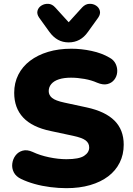

<svg xmlns="http://www.w3.org/2000/svg" viewBox="-20 -970 691 1001"><path d="M326 11Q286 11 242.5 5.5Q199 0 160 -11Q121 -22 90 -37Q63 -50 52 -71.5Q41 -93 44 -117Q47 -141 61 -159.5Q75 -178 98 -184.5Q121 -191 150 -178Q188 -160 236 -150Q284 -140 326 -140Q392 -140 418.5 -157.5Q445 -175 445 -201Q445 -224 426.5 -238Q408 -252 361 -262L244 -287Q148 -307 101 -357Q54 -407 54 -486Q54 -538 75.5 -580.5Q97 -623 136.5 -653Q176 -683 230.5 -699.5Q285 -716 352 -716Q404 -716 457.5 -704.5Q511 -693 550 -670Q573 -658 583 -637Q593 -616 591 -593.5Q589 -571 575.5 -554Q562 -537 539.5 -531.5Q517 -526 486 -539Q457 -552 420.5 -558.5Q384 -565 350 -565Q313 -565 287 -556.5Q261 -548 247.5 -532Q234 -516 234 -495Q234 -474 251.5 -459.5Q269 -445 316 -435L432 -410Q529 -389 577 -341Q625 -293 625 -216Q625 -164 604 -122Q583 -80 544 -50.5Q505 -21 450 -5Q395 11 326 11ZM338 -749Q307 -749 282.5 -762.5Q258 -776 238 -803L184 -878Q171 -897 175.5 -914Q180 -931 196 -941Q212 -951 232 -950Q252 -949 268 -931L338 -854L408 -931Q425 -949 445 -950Q465 -951 480.5 -941Q496 -931 500.5 -914Q505 -897 492 -878L438 -803Q419 -776 394 -762.5Q369 -749 338 -749Z"/></svg>

Font: Nunito ExtraLight Black
Style: Regular
Weight: 900
Version: Version 3.602